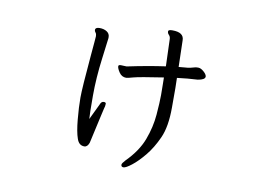

<svg xmlns="http://www.w3.org/2000/svg" viewBox="-70 -654 1139 834"><g transform="rotate(10 500.0 -237.5)"><path d="M372 -178Q377 -191 387 -191Q397 -191 397 -184.5Q397 -178 396 -173.5Q395 -169 393 -162Q391 -155 386 -131.5Q381 -108 374.5 -80Q368 -52 363.5 -30.5Q359 -9 358 -6Q351 14 337 14Q313 14 304 -14Q294 -42 289 -96Q284 -150 284 -192Q284 -234 297 -382L302 -439Q304 -462 304 -465V-467Q304 -476 299.5 -481.5Q295 -487 295 -492Q295 -504 314 -504Q333 -504 346 -495.5Q359 -487 359 -472V-467Q359 -464 347.5 -376Q336 -288 336 -209.5Q336 -131 338 -107ZM627 -549Q678 -549 678 -514L681 -397Q696 -399 708 -399.5Q720 -400 732 -402.5Q744 -405 749 -407Q754 -409 765.5 -409Q777 -409 790 -397.5Q803 -386 804 -377V-376Q804 -362 772 -357Q729 -355 682 -349Q683 -327 683 -304V-218Q683 -134 660.5 -84Q638 -34 609.5 0.5Q581 35 556 54.5Q531 74 520.5 74Q510 74 510 64Q510 58 524 43Q576 -9 597 -65Q618 -121 622.5 -176.5Q627 -232 627 -263.5Q627 -295 626.5 -310.5Q626 -326 626 -341Q520 -325 495 -318Q470 -311 465 -311Q445 -311 433.5 -328Q422 -345 422 -355Q422 -361 433 -361L458 -360Q548 -379 626 -390L622 -508Q622 -520 615.5 -526.5Q609 -533 609 -540V-543Q611 -549 627 -549Z"/></g></svg>

Font: LXGW WenKai Lite
Style: Regular
Weight: 400
Designer: LXGW / Fontworks Inc.
Foundry: LXGW / Fontworks Inc.
Version: Version 1.511; March 25, 2025